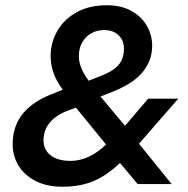

<svg xmlns="http://www.w3.org/2000/svg" viewBox="-20 -698 712 728"><path d="M217 10Q157 10 114.5 -12Q72 -34 50 -70.5Q28 -107 28 -151Q28 -222 69 -270Q110 -318 189 -346L218 -358Q194 -390 183 -421.5Q172 -453 172 -485Q172 -537 197.5 -581Q223 -625 270.5 -651.5Q318 -678 385 -678Q441 -678 479.5 -656Q518 -634 537.5 -599Q557 -564 557 -524Q557 -468 519.5 -423Q482 -378 394 -345L361 -332L454 -221L542 -324H656L507 -153L631 0H502L435 -80Q383 -31 332.5 -10.5Q282 10 217 10ZM248 -88Q282 -88 316 -103.5Q350 -119 382 -150L268 -290L236 -278Q193 -262 169 -233.5Q145 -205 145 -166Q145 -130 172 -109Q199 -88 248 -88ZM316 -392 357 -408Q404 -425 427 -449Q450 -473 450 -514Q450 -544 430 -564Q410 -584 375 -584Q347 -584 325.5 -571.5Q304 -559 291.5 -537Q279 -515 279 -485Q279 -466 286.5 -444.5Q294 -423 316 -392Z"/></svg>

Font: Gantari SemiBold
Style: Italic
Weight: 600
Italic angle: -10°
Designer: Anugrah Pasau
Foundry: Lafontype
Version: Version 1.000